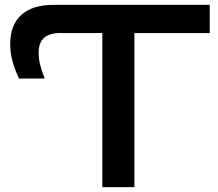

<svg xmlns="http://www.w3.org/2000/svg" viewBox="-20 -770 899 790"><path d="M533 -689V0H401V-689ZM843 -634H228Q184 -634 161.5 -614.5Q139 -595 139 -553Q139 -527 145.5 -502Q152 -477 164 -447H58Q42 -481 32 -516.5Q22 -552 22 -589Q22 -667 67.5 -708.5Q113 -750 200 -750H843Z"/></svg>

Font: Unbounded Variable
Style: Regular
Weight: 400
Designer: Luke Prowse, Jean-Baptiste Morizot, Fátima Lázaro, Florian Runge
Foundry: NaN
Version: Version 1.600;FEAKit 1.0